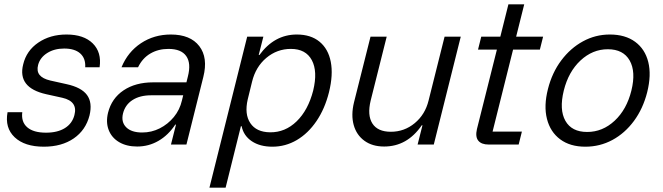

<svg xmlns="http://www.w3.org/2000/svg" viewBox="-20 -670 3073 890"><path d="M183.3 10Q94.2 10 47.9 -33.8Q1.7 -77.5 15 -150H83.3Q77.5 -105 106.2 -80Q135 -55 193.3 -55Q246.7 -55 280.8 -76.2Q315 -97.5 325 -136.7Q341.7 -200 269.2 -216.7L194.2 -233.3Q60 -263.3 87.5 -371.7Q102.5 -435 157.5 -472.5Q212.5 -510 288.3 -510Q368.3 -510 410 -468.8Q451.7 -427.5 441.7 -358.3H375Q377.5 -399.2 352.1 -422.1Q326.7 -445 277.5 -445Q231.7 -445 198.8 -424.2Q165.8 -403.3 156.7 -369.2Q149.2 -340.8 163.3 -322.9Q177.5 -305 213.3 -296.7L288.3 -280Q357.5 -265 383.3 -229.6Q409.2 -194.2 395 -135Q377.5 -66.7 321.7 -28.3Q265.8 10 183.3 10Z M615.8 9.2Q566.7 9.2 532.1 -11.2Q497.5 -31.7 483.8 -67.5Q470 -103.3 480.8 -147.5Q497.5 -214.2 552.9 -251.3Q608.3 -288.3 690 -288.3H844.2L850.8 -315Q866.7 -376.7 843.3 -410Q820 -443.3 760.8 -443.3Q713.3 -443.3 676.7 -421.7Q640 -400 620 -358.3H543.3Q572.5 -429.2 633.3 -469.6Q694.2 -510 771.7 -510Q862.5 -510 903.8 -456.2Q945 -402.5 922.5 -313.3L844.2 0H772.5L795.8 -92.5H792.5Q760 -43.3 714.6 -17.1Q669.2 9.2 615.8 9.2ZM639.2 -55.8Q682.5 -55.8 720.4 -75Q758.3 -94.2 785.8 -127.5Q813.3 -160.8 823.3 -204.2L829.2 -228.3H680.8Q628.3 -228.3 594.2 -206.2Q560 -184.2 550 -143.3Q540.8 -104.2 565 -80Q589.2 -55.8 639.2 -55.8Z M950.8 200 1125.8 -500H1200.8L1179.2 -415H1182.5Q1251.7 -510 1355.8 -510Q1420.8 -510 1461.2 -476.7Q1501.7 -443.3 1513.3 -383.3Q1525 -323.3 1505 -242.5Q1485.8 -165.8 1447.1 -108.8Q1408.3 -51.7 1355.8 -20.8Q1303.3 10 1242.5 10Q1185 10 1147.1 -15.4Q1109.2 -40.8 1100 -85H1096.7L1025.8 200ZM1231.7 -56.7Q1301.7 -55.8 1355 -107.5Q1408.3 -159.2 1431.7 -250Q1453.3 -339.2 1425.4 -391.2Q1397.5 -443.3 1328.3 -443.3Q1264.2 -443.3 1214.6 -401.7Q1165 -360 1148.3 -290.8L1128.3 -209.2Q1112.5 -140.8 1140.4 -99.2Q1168.3 -57.5 1231.7 -56.7Z M1760.8 9.2Q1705.8 9.2 1669.2 -17.5Q1632.5 -44.2 1619.6 -90.4Q1606.7 -136.7 1620.8 -195L1697.5 -500H1772.5L1698.3 -204.2Q1681.7 -135.8 1706.2 -97.5Q1730.8 -59.2 1791.7 -59.2Q1854.2 -59.2 1902.5 -99.2Q1950.8 -139.2 1966.7 -204.2L2040.8 -500H2115.8L1990.8 0H1915.8L1938.3 -89.2H1935Q1867.5 9.2 1760.8 9.2Z M2245 0Q2211.7 0 2197.1 -17.9Q2182.5 -35.8 2190.8 -71.7L2283.3 -440H2195.8L2210.8 -500H2299.2L2336.7 -650H2410L2372.5 -500H2497.5L2482.5 -440H2358.3L2263.3 -60H2399.2L2384.2 0Z M2693.3 10Q2622.5 10 2576.7 -24.2Q2530.8 -58.3 2515.4 -118.8Q2500 -179.2 2520 -257.5Q2539.2 -333.3 2581.7 -390Q2624.2 -446.7 2682.1 -478.3Q2740 -510 2806.7 -510Q2878.3 -510 2924.2 -476.2Q2970 -442.5 2985 -382.5Q3000 -322.5 2980 -242.5Q2960.8 -166.7 2918.8 -109.6Q2876.7 -52.5 2818.8 -21.2Q2760.8 10 2693.3 10ZM2701.7 -58.3Q2773.3 -58.3 2829.2 -110.4Q2885 -162.5 2906.7 -250Q2928.3 -337.5 2898.8 -389.6Q2869.2 -441.7 2797.5 -441.7Q2726.7 -441.7 2670.8 -389.6Q2615 -337.5 2593.3 -250Q2571.7 -161.7 2600.8 -110Q2630 -58.3 2701.7 -58.3Z"/></svg>

Font: Funnel Sans Light
Style: Italic
Weight: 300
Italic angle: -14.036°
Designer: NORD ID, Kristian Moeller
Foundry: Dicotype
Version: Version 1.000